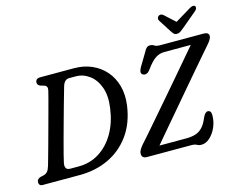

<svg xmlns="http://www.w3.org/2000/svg" viewBox="-119 -1083 1605 1284"><g transform="rotate(-15 683.5 -441.0)"><path d="M4.5 -25.5Q4.5 -48 31.5 -56L56 -61.5Q69.5 -65.5 79.2 -76Q89 -86.5 97.5 -114Q102 -129.5 112.5 -166.8Q123 -204 136.8 -254Q150.5 -304 165.2 -358.2Q180 -412.5 193.5 -462.2Q207 -512 216.8 -549Q226.5 -586 230 -601Q237 -631.5 212 -639L189 -645.5Q167 -653.5 167 -671Q167 -700 202 -700H434.5Q501.5 -700 557 -675.8Q612.5 -651.5 651 -607Q689.5 -562.5 706 -501.5Q722.5 -440.5 712.5 -367.5Q696 -249 636.8 -167Q577.5 -85 487.2 -42.5Q397 0 287.5 0H32Q16.5 0 10.5 -7Q4.5 -14 4.5 -25.5ZM295.5 -57.5Q374.5 -57.5 438.2 -97.8Q502 -138 543.8 -210.2Q585.5 -282.5 598.5 -378Q611 -462.5 589.5 -522Q568 -581.5 525.2 -613Q482.5 -644.5 432 -644.5H386Q352.5 -644.5 339.5 -600.5Q336 -589 325.8 -552.8Q315.5 -516.5 301.2 -465.8Q287 -415 271.5 -358.8Q256 -302.5 241.8 -250.2Q227.5 -198 217.8 -159.2Q208 -120.5 205 -105Q196 -57.5 237 -57.5ZM1057 0H753Q717 0 717 -31.5Q717 -45.5 725.2 -59.2Q733.5 -73 745 -87Q762.5 -106 797.5 -146.2Q832.5 -186.5 878.5 -239.8Q924.5 -293 975 -351.5Q1025.5 -410 1074 -466.8Q1122.5 -523.5 1163 -571Q1203.5 -618.5 1229 -648.5H1046Q1012.5 -648.5 984.2 -630Q956 -611.5 920.5 -562.5Q907.5 -544 894.5 -539.2Q881.5 -534.5 870.5 -540Q846.5 -550.5 867 -589L921 -679Q931.5 -700 941 -708.2Q950.5 -716.5 963.5 -716.5Q980.5 -716.5 992.5 -708Q1004.5 -699.5 1030.5 -699.5H1331.5Q1367.5 -699.5 1367 -673Q1367 -661.5 1358.2 -647.8Q1349.5 -634 1335 -617.5Q1321.5 -602 1288.2 -563.5Q1255 -525 1209.5 -472Q1164 -419 1113.2 -359.2Q1062.5 -299.5 1012.8 -241.2Q963 -183 921 -133.5Q879 -84 852.5 -52.5H1039Q1073.5 -52.5 1101 -60.5Q1128.5 -68.5 1150.5 -91.2Q1172.5 -114 1190.5 -158.5Q1205.5 -190.5 1223.5 -190.5Q1247 -190.5 1247 -157.5Q1247 -113.5 1229.5 -74Q1212 -34.5 1184.5 -9.8Q1157 15 1126.5 15Q1109 15 1096 7.5Q1083 0 1057 0ZM1209 -770.5Q1195 -758.5 1184 -751.2Q1173 -744 1160 -744Q1146 -744 1138.8 -751.2Q1131.5 -758.5 1123.5 -770.5L1066 -860.5Q1060.5 -869.5 1062.8 -878.2Q1065 -887 1071.5 -891.5Q1087.5 -903 1104.5 -888.5L1177.5 -822L1287.5 -888.5Q1313.5 -903.5 1324.5 -891.5Q1328.5 -887 1327 -877.8Q1325.5 -868.5 1315 -859.5Z"/></g></svg>

Font: Fraunces 72pt SuperSoft
Style: Italic
Weight: 400
Italic angle: -16°
Version: Version 1.000;[b76b70a41]